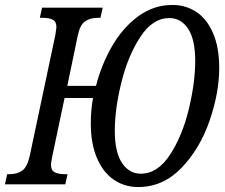

<svg xmlns="http://www.w3.org/2000/svg" viewBox="-37 -745 911 776"><path d="M330 -246Q330 -300 339 -349H224L174 -112Q169 -85 169 -79Q169 -57 183.5 -49Q198 -41 226 -41H236L227 0H-17L-8 -41H2Q33 -41 53 -55.5Q73 -70 83 -114L187 -605Q191 -631 191 -635Q191 -657 177 -665Q163 -673 135 -673H124L133 -714H378L369 -673H359Q327 -673 306.5 -658.5Q286 -644 277 -600L235 -398H351Q373 -484 416 -558.5Q459 -633 521.5 -679Q584 -725 660 -725Q713 -725 755.5 -697.5Q798 -670 823.5 -612.5Q849 -555 849 -470Q849 -370 810 -257Q771 -144 696.5 -66.5Q622 11 521 11Q466 11 422.5 -19Q379 -49 354.5 -107Q330 -165 330 -246ZM752 -499Q752 -585 723.5 -628.5Q695 -672 647 -672Q580 -672 530 -595.5Q480 -519 453.5 -411.5Q427 -304 427 -217Q427 -130 456 -86.5Q485 -43 532 -43Q600 -43 650 -119.5Q700 -196 726 -303.5Q752 -411 752 -499Z"/></svg>

Font: Noto Serif Cond
Style: Italic
Weight: 400
Width: 3
Italic angle: -12°
Designer: Monotype Design Team
Foundry: Monotype Imaging Inc.
Version: Version 1.001